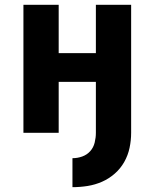

<svg xmlns="http://www.w3.org/2000/svg" viewBox="-20 -550 640 795"><path d="M280 225V105Q301 105 320.5 98Q340 91 353.5 76Q367 61 372 40.5Q377 20 377 0V-211H223V0H77V-530H223V-330H377V-530H523V0Q523 31 516.5 62Q510 93 494.5 120.5Q479 148 455 169Q431 190 402.5 202.5Q374 215 343 220Q312 225 280 225Z"/></svg>

Font: Iosevka Curly Heavy Extended
Style: Regular
Weight: 900
Width: 7
Monospace: yes
Designer: Belleve Invis
Foundry: Belleve Invis
Version: Version 11.1.0; ttfautohint (v1.8.3)